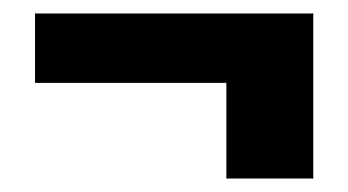

<svg xmlns="http://www.w3.org/2000/svg" viewBox="-20 -265 517 285"><path d="M316 0V-142H32V-245H445V0Z"/></svg>

Font: Tajawal
Style: Bold
Weight: 700
Designer: Boutros Fonts
Foundry: Created by Boutros International 2017
Version: Version 1.700